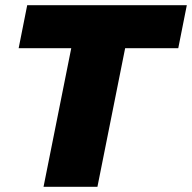

<svg xmlns="http://www.w3.org/2000/svg" viewBox="-20 -721 741 741"><path d="M701 -701H85L52 -535H255L148 0H356L463 -535H668Z"/></svg>

Font: Argentum Sans ExtraBold
Style: Italic
Weight: 800
Italic angle: -11.3°
Designer: Julieta Ulanovsky
Foundry: Julieta Ulanovsky
Version: Version 5.001;February 15, 2019;FontCreator 11.5.0.2425 64-b